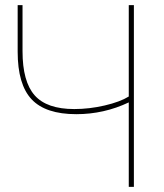

<svg xmlns="http://www.w3.org/2000/svg" viewBox="-20 -730 642 750"><path d="M483 -353V-710H503V0H483V-330Q386 -284 278 -284Q158 -284 103.5 -342Q49 -400 49 -528V-710H68V-530Q68 -411 115.5 -357.5Q163 -304 270 -304Q329 -304 389 -318Q449 -332 483 -353Z"/></svg>

Font: Raleway
Style: Thin
Weight: 100
Designer: Matt McInerney, Pablo Impallari, Rodrigo Fuenzalida
Foundry: Matt McInerney, Pablo Impallari, Rodrigo Fuenzalida
Version: Version 3.000